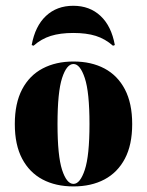

<svg xmlns="http://www.w3.org/2000/svg" viewBox="-20 -647 518 678"><path d="M239.5 11.3Q176.6 11.3 130.2 -13.3Q83.9 -37.9 58.1 -86.7Q32.3 -135.5 32.3 -208.9Q32.3 -282.3 58.1 -331.5Q83.9 -380.6 130.6 -405.2Q177.4 -429.8 239.5 -429.8Q302.4 -429.8 348.8 -405.2Q395.2 -380.6 421 -331.5Q446.8 -282.3 446.8 -208.9Q446.8 -135.5 421 -86.7Q395.2 -37.9 348.8 -13.3Q302.4 11.3 239.5 11.3ZM239.5 2.4Q262.9 2.4 279.4 -47.2Q296 -96.8 296 -208.9Q296 -321.8 279.4 -371.4Q262.9 -421 239.5 -421Q215.3 -421 199.2 -371.4Q183.1 -321.8 183.1 -208.9Q183.1 -96.8 199.2 -47.2Q215.3 2.4 239.5 2.4ZM238.7 -626.6Q296.8 -626.6 335.1 -590.7Q373.4 -554.8 385.5 -487.9L379 -485.5Q351.6 -509.7 318.5 -520.2Q285.5 -530.6 238.7 -530.6Q192.7 -530.6 159.3 -520.2Q125.8 -509.7 98.4 -485.5L91.9 -487.9Q104 -554.8 142.3 -590.7Q180.6 -626.6 238.7 -626.6Z"/></svg>

Font: Playfair 144pt SemiCondensed Black
Style: Regular
Weight: 900
Width: 4
Designer: Claus Eggers Sørensen
Foundry: Claus Eggers Sørensen
Version: Version 2.203